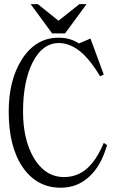

<svg xmlns="http://www.w3.org/2000/svg" viewBox="-20 -877 540 915"><path d="M474.6 -196.3Q439.5 -112.3 392.6 -72.3Q346.7 -33.2 285.2 -33.2Q195.3 -33.2 140.6 -125Q89.8 -212.9 89.8 -344.7Q89.8 -489.3 135.7 -580.1Q182.6 -671.9 260.7 -671.9Q320.3 -671.9 377.9 -618.2Q417 -580.1 457 -513.7L474.6 -521.5L411.1 -693.4L356.4 -669.9Q335 -683.6 314.5 -689.5Q290 -697.3 258.8 -697.3Q150.4 -697.3 84 -593.8Q21.5 -495.1 21.5 -344.7Q21.5 -176.8 88.9 -79.1Q156.2 17.6 269.5 17.6Q349.6 17.6 406.2 -36.1Q461.9 -86.9 490.2 -185.5ZM392.6 -857.4H358.4L258.8 -778.3L160.2 -857.4H126L228.5 -717.8H290Z"/></svg>

Font: BatangChe
Style: Regular
Weight: 400
Monospace: yes
Version: Version 2.21